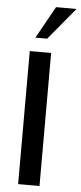

<svg xmlns="http://www.w3.org/2000/svg" viewBox="-63 -1004 436 1038"><g transform="rotate(5 154.5 -485.5)"><path d="M77 0H193V-722H77ZM309 -971H198L101 -797H165Z"/></g></svg>

Font: Perun Medium
Style: Regular
Weight: 500
Foundry: Copyright (c) Stefan Peev, Context Ltd, 2016
Version: Version 1.089